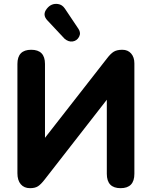

<svg xmlns="http://www.w3.org/2000/svg" viewBox="-20 -974 793 1003"><path d="M317 -772 228 -867Q199 -897 225 -929Q248 -958 283 -953Q305 -950 319 -929L390 -823Q404 -802 393 -781.5Q382 -761 360 -757.5Q338 -754 317 -772ZM137 9Q106 9 88.5 -11.5Q71 -32 71 -69V-640Q71 -714 143 -714Q215 -714 215 -640V-254L539 -669Q558 -694 574.5 -704Q591 -714 619 -714Q648 -714 665 -694.5Q682 -675 682 -643V-66Q682 9 610 9Q538 9 538 -66V-453L214 -37Q194 -11 178.5 -1Q163 9 137 9Z"/></svg>

Font: Nunito ExtraBold
Style: Regular
Weight: 800
Designer: Vernon Adams
Foundry: Vernon Adams
Version: Version 3.602